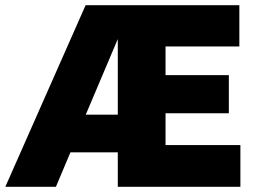

<svg xmlns="http://www.w3.org/2000/svg" viewBox="-66 -720 1000 740"><path d="M-45.5 0 264 -700H856.5V-541H572V-430.5H816V-283.5H572V-161H860.5V0H388V-133H205.5L149.5 0ZM264.5 -278H388V-569.5Z"/></svg>

Font: Geologica Roman ExtraBold
Style: Regular
Weight: 800
Designer: Sindre Bremnes, Frode Helland
Foundry: Monokrom Skriftforlag AS
Version: Version 1.010;gftools[0.9.28]